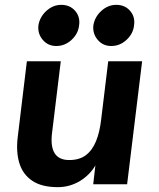

<svg xmlns="http://www.w3.org/2000/svg" viewBox="-20 -761 656 793"><path d="M567 -508 505 0H365L374 -78Q364 -60 348 -43.5Q332 -27 312 -14.5Q292 -2 268.5 5Q245 12 219 12Q152 12 113 -14.5Q74 -41 60 -87Q46 -133 53 -193L91 -508H231L195 -212Q188 -157 205.5 -128.5Q223 -100 266 -100Q308 -100 334.5 -120Q361 -140 376.5 -177.5Q392 -215 398 -269L427 -508ZM439.4 -571Q405 -571 383.5 -596.5Q362 -622 365.6 -655.7Q371 -691 398.5 -716Q426 -741 460.2 -741Q496 -741 517.5 -716Q539 -691 533.6 -655.7Q530 -622 502.7 -596.5Q475.3 -571 439.4 -571ZM212.4 -571Q178 -571 156.5 -596.5Q135 -622 138.6 -655.7Q144 -691 171.5 -716Q199 -741 233.2 -741Q269 -741 290.5 -716Q312 -691 306.6 -655.7Q303 -622 275.7 -596.5Q248.3 -571 212.4 -571Z"/></svg>

Font: Inclusive Sans
Style: Italic
Weight: 400
Italic angle: -7°
Designer: Olivia King
Foundry: Olivia King
Version: Version 2.004